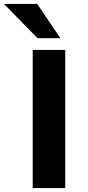

<svg xmlns="http://www.w3.org/2000/svg" viewBox="-73 -960 448 980"><path d="M94 0V-705H260V0ZM119 -765 -53 -940H117L235 -765Z"/></svg>

Font: Nunito Sans 6pt ExtraBold
Style: Regular
Weight: 800
Version: Version 3.101;gftools[0.9.27]